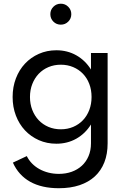

<svg xmlns="http://www.w3.org/2000/svg" viewBox="-20 -746 669 1016"><path d="M46.8 -232.7Q46.8 -285.9 64.1 -331.1Q81.4 -376.4 112.3 -409.3Q143.2 -442.3 185.7 -461.1Q228.2 -480 278.2 -480Q336.4 -480 383.6 -453.4Q430.9 -426.8 461.4 -378.2V-465.5H549.5V12.7Q549.5 68.6 532.3 112.7Q515 156.8 482 187.3Q449.1 217.7 401.1 233.9Q353.2 250 291.4 250Q200.9 250 139.5 215.7Q78.2 181.4 48.2 114.5L121.8 80Q132.3 101.4 149.3 118.9Q166.4 136.4 188.4 148.6Q210.5 160.9 236.6 167.5Q262.7 174.1 291.4 174.1Q328.2 174.1 359.3 163Q390.5 151.8 413.2 130.9Q435.9 110 448.6 80Q461.4 50 461.4 11.8V-87.3Q430.9 -38.6 383.6 -12Q336.4 14.5 278.2 14.5Q228.2 14.5 185.7 -4.3Q143.2 -23.2 112.3 -56.1Q81.4 -89.1 64.1 -134.3Q46.8 -179.5 46.8 -232.7ZM138.6 -232.7Q138.6 -195.5 150.9 -164.1Q163.2 -132.7 184.8 -110Q206.4 -87.3 236.4 -74.5Q266.4 -61.8 301.8 -61.8Q337.3 -61.8 367.3 -74.5Q397.3 -87.3 418.9 -110Q440.5 -132.7 452.5 -164.1Q464.5 -195.5 464.5 -232.7Q464.5 -270.5 452.5 -301.8Q440.5 -333.2 418.9 -355.7Q397.3 -378.2 367.3 -390.9Q337.3 -403.6 301.8 -403.6Q266.4 -403.6 236.4 -390.9Q206.4 -378.2 184.8 -355.5Q163.2 -332.7 150.9 -301.4Q138.6 -270 138.6 -232.7ZM301.8 -615.5Q278.6 -615.5 262.5 -631.6Q246.4 -647.7 246.4 -670.9Q246.4 -694.1 262.5 -710.2Q278.6 -726.4 301.8 -726.4Q325 -726.4 341.1 -710.2Q357.3 -694.1 357.3 -670.9Q357.3 -647.7 341.1 -631.6Q325 -615.5 301.8 -615.5Z"/></svg>

Font: Spartan Med
Style: Regular
Weight: 500
Designer: Matt Bailey, Mirko Velimirovic
Foundry: Matt Bailey
Version: Version 1.005